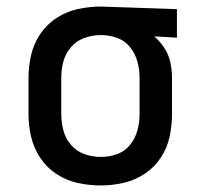

<svg xmlns="http://www.w3.org/2000/svg" viewBox="-20 -558 616 586"><path d="M288 8Q323 8 357.5 0Q392 -8 421.5 -27.5Q451 -47 470.5 -76.5Q490 -106 497.5 -140.5Q505 -175 505 -210V-320Q505 -344 500 -367.5Q495 -391 482 -411Q469 -431 451 -447L520 -443V-530L289 -538H288Q253 -538 218 -530.5Q183 -523 153 -503.5Q123 -484 103 -454.5Q83 -425 75 -390Q67 -355 67 -320V-210Q67 -175 75 -140.5Q83 -106 103 -76Q123 -46 153 -26.5Q183 -7 217.5 0.5Q252 8 288 8ZM288 -79Q262 -79 238 -87.5Q214 -96 197 -115.5Q180 -135 173.5 -160Q167 -185 167 -210V-320Q167 -346 173.5 -370.5Q180 -395 197 -414.5Q214 -434 238.5 -442.5Q263 -451 288 -451Q313 -451 337 -442.5Q361 -434 377 -414Q393 -394 399.5 -369.5Q406 -345 406 -320V-210Q406 -185 399.5 -160.5Q393 -136 377 -116Q361 -96 337 -87.5Q313 -79 288 -79Z"/></svg>

Font: Iosevka Sparkle Medium
Style: Regular
Weight: 500
Designer: Belleve Invis
Foundry: Belleve Invis
Version: Version 4.5.0; ttfautohint (v1.8.3)